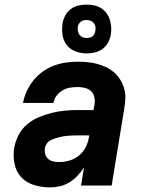

<svg xmlns="http://www.w3.org/2000/svg" viewBox="-20 -806 640 834"><path d="M198 8Q162 8 128.5 -2Q95 -12 72.5 -36Q50 -60 43 -95Q36 -130 42 -165Q47 -193 61 -220Q75 -247 98.5 -266.5Q122 -286 150 -297.5Q178 -309 206.5 -316Q235 -323 263.5 -325.5Q292 -328 320 -328H386L391 -354Q393 -370 389.5 -385.5Q386 -401 374.5 -411Q363 -421 347.5 -424.5Q332 -428 316 -428Q300 -428 283 -425Q266 -422 251 -413Q236 -404 225.5 -390Q215 -376 212 -359H80Q85 -386 96.5 -410.5Q108 -435 125 -456.5Q142 -478 165 -494.5Q188 -511 213 -520.5Q238 -530 264 -534Q290 -538 316 -538Q338 -538 359.5 -536Q381 -534 402 -528.5Q423 -523 441.5 -514Q460 -505 475.5 -491.5Q491 -478 502 -460.5Q513 -443 519 -422.5Q525 -402 524.5 -380Q524 -358 520 -336L465 0H332L345 -79Q333 -60 317 -43Q301 -26 281.5 -14Q262 -2 240.5 3Q219 8 198 8ZM237 -102Q260 -102 283 -109Q306 -116 324.5 -131.5Q343 -147 353.5 -169Q364 -191 367 -214L368 -218H320Q310 -218 299.5 -217.5Q289 -217 279 -216.5Q269 -216 259 -214.5Q249 -213 239 -210.5Q229 -208 218.5 -204.5Q208 -201 198.5 -196Q189 -191 183 -182Q177 -173 175 -162Q173 -149 176.5 -136.5Q180 -124 189 -116Q198 -108 211 -105Q224 -102 237 -102ZM356 -574Q331 -574 307.5 -583Q284 -592 269.5 -611Q255 -630 251.5 -655Q248 -680 252 -706Q255 -723 264 -739.5Q273 -756 288 -767Q303 -778 321 -782Q339 -786 356 -786Q373 -786 389.5 -782.5Q406 -779 419.5 -770.5Q433 -762 442.5 -749Q452 -736 457 -720.5Q462 -705 463 -688Q464 -671 461 -654Q458 -637 449 -620.5Q440 -604 424.5 -593Q409 -582 391.5 -578Q374 -574 356 -574ZM356 -641Q363 -641 369.5 -642.5Q376 -644 381.5 -648Q387 -652 390 -658Q393 -664 394 -671Q396 -680 394.5 -689Q393 -698 388 -705Q383 -712 374.5 -715.5Q366 -719 356 -719Q350 -719 343.5 -717.5Q337 -716 331.5 -712Q326 -708 322.5 -702Q319 -696 318 -689Q317 -680 318.5 -671Q320 -662 325 -655Q330 -648 338.5 -644.5Q347 -641 356 -641Z"/></svg>

Font: Iosevka Curly XBdExObl
Style: Regular
Weight: 800
Width: 7
Italic angle: -9°
Monospace: yes
Designer: Belleve Invis
Foundry: Belleve Invis
Version: Version 11.1.0; ttfautohint (v1.8.3)